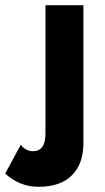

<svg xmlns="http://www.w3.org/2000/svg" viewBox="-114 -480 405 739"><path d="M-34 77Q-15 102 13 102Q61 102 61 34V-460H207V72Q207 150 163 194.5Q119 239 34 239Q-38 239 -94 188Z"/></svg>

Font: renner_700bold
Style: Bold
Weight: 700
Version: Version 003.000 ; ttfautohint (v0.97) -l 8 -r 50 -G 200 -x 1